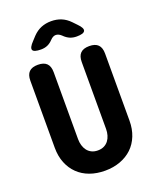

<svg xmlns="http://www.w3.org/2000/svg" viewBox="-172 -1049 943 1159"><g transform="rotate(-20 300.0 -470.0)"><path d="M60 -655Q60 -693 78.5 -711.5Q97 -730 135 -730Q173 -730 191.5 -711.5Q210 -693 210 -655V-225Q210 -204 215.5 -185Q221 -166 232 -151.5Q243 -137 260 -128.5Q277 -120 300 -120Q323 -120 340 -128.5Q357 -137 368 -151.5Q379 -166 384.5 -185Q390 -204 390 -225V-655Q390 -693 408.5 -711.5Q427 -730 465 -730Q503 -730 521.5 -711.5Q540 -693 540 -655V-224Q540 -170 522.5 -126.5Q505 -83 473.5 -53Q442 -23 397.5 -6.5Q353 10 300 10Q246 10 202 -6Q158 -22 126.5 -52.5Q95 -83 77.5 -126.5Q60 -170 60 -224ZM186 -810Q140 -810 133 -826Q126 -842 158 -875L181 -900Q206 -926 235.5 -938Q265 -950 300 -950Q335 -950 364.5 -938Q394 -926 419 -900L443 -875Q475 -843 467.5 -826.5Q460 -810 415 -810Q392 -810 373.5 -817.5Q355 -825 338 -841L334 -845Q316 -862 298 -862Q280 -862 263 -844L262 -843Q246 -826 227.5 -818Q209 -810 186 -810Z"/></g></svg>

Font: Maple Mono NL ExtraBold
Style: Regular
Weight: 800
Monospace: yes
Designer: subframe7536
Version: Version 7.000